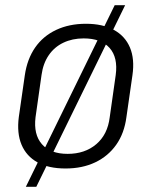

<svg xmlns="http://www.w3.org/2000/svg" viewBox="-20 -638 579 735"><path d="M231 7Q166 7 123.5 -16.5Q81 -40 62.5 -84Q44 -128 52 -190L75 -350Q84 -412 114.5 -456Q145 -500 195 -523.5Q245 -547 309 -547Q373 -547 416 -523.5Q459 -500 477.5 -456Q496 -412 487 -350L464 -190Q456 -128 425 -84Q394 -40 344.5 -16.5Q295 7 231 7ZM239 -49Q305 -49 348.5 -86Q392 -123 400 -189L423 -351Q432 -418 399.5 -454.5Q367 -491 300 -491Q257 -491 222.5 -474.5Q188 -458 166.5 -426.5Q145 -395 139 -351L116 -189Q108 -123 140.5 -86Q173 -49 239 -49ZM459 -618 119 77H79L419 -618Z"/></svg>

Font: Pathway Extreme SemiCondensed ExtraLight
Style: Italic
Weight: 250
Width: 4
Italic angle: -8°
Version: Version 1.001;gftools[0.9.26]